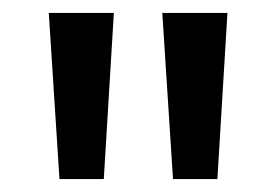

<svg xmlns="http://www.w3.org/2000/svg" viewBox="-20 -734 428 298"><path d="M156.7 -713.9 141.1 -456.1H72.3L55.7 -713.9ZM333 -713.9 317.4 -456.1H248.5L231.9 -713.9Z"/></svg>

Font: Open Sans Condensed Medium
Style: Regular
Weight: 500
Width: 3
Designer: Monotype Design Team
Foundry: Monotype Imaging Inc.
Version: Version 3.000